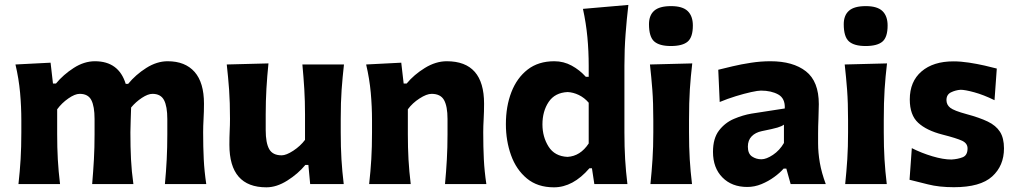

<svg xmlns="http://www.w3.org/2000/svg" viewBox="-20 -768 4238 801"><path d="M57 0Q63 -53.5 66 -103.8Q69 -154 69 -216V-266Q69 -323 63.8 -381.2Q58.5 -439.5 44.5 -499L191 -506.5L201 -419.5H213.5Q244 -456.5 287.5 -484.5Q331 -512.5 376 -512.5Q475.5 -512.5 504.5 -418H514.5Q546 -456.5 590.2 -484.5Q634.5 -512.5 679.5 -512.5Q752.5 -512.5 791.8 -468Q831 -423.5 831 -335.5Q831 -302.5 829.2 -272Q827.5 -241.5 827.5 -216Q827.5 -154 830 -103.8Q832.5 -53.5 840.5 0H668Q673 -53.5 675.5 -102.8Q678 -152 678 -208V-271.5Q678 -324.5 664.2 -350.5Q650.5 -376.5 616 -376.5Q597.5 -376.5 572 -359.8Q546.5 -343 527 -319.5Q526.5 -291.5 525.2 -265Q524 -238.5 524 -216Q524 -154 526.5 -103.8Q529 -53.5 536.5 0H364.5Q369 -53.5 371.8 -102.8Q374.5 -152 374.5 -208V-271.5Q374.5 -324.5 361 -350.5Q347.5 -376.5 312.5 -376.5Q292.5 -376.5 265 -357.2Q237.5 -338 218.5 -312V-208Q218.5 -152 221.2 -102.8Q224 -53.5 230.5 0Z M1091.5 13.5Q937 13.5 937 -164Q937 -196.5 938.2 -221.2Q939.5 -246 939.5 -272Q939.5 -342 935.8 -393.8Q932 -445.5 926 -499L1100 -503.5Q1094.5 -450 1091.5 -398.2Q1088.5 -346.5 1088.5 -291V-225Q1088.5 -172 1103 -146Q1117.5 -120 1155 -120Q1174 -120 1203.5 -139.2Q1233 -158.5 1252.5 -184.5V-291Q1252.5 -346.5 1249.5 -396Q1246.5 -445.5 1241.5 -499H1415Q1409 -445.5 1405.2 -393.8Q1401.5 -342 1401.5 -272V-216Q1401.5 -154 1404.5 -103.8Q1407.5 -53.5 1414 0H1274L1266.5 -80H1254Q1223.5 -43 1178.8 -14.8Q1134 13.5 1091.5 13.5Z M1520 0Q1526 -53.5 1529 -103.8Q1532 -154 1532 -216V-266Q1532 -323 1526.8 -381.2Q1521.5 -439.5 1507.5 -499L1654 -506.5L1664 -419.5H1676.5Q1707 -456.5 1752.5 -484.5Q1798 -512.5 1844 -512.5Q1999.5 -512.5 1999.5 -335.5Q1999.5 -302.5 1997.8 -272Q1996 -241.5 1996 -216Q1996 -154 1998.5 -103.8Q2001 -53.5 2009 0H1836.5Q1841.5 -53.5 1844.2 -102.8Q1847 -152 1847 -208V-271.5Q1847 -324.5 1832.5 -350.5Q1818 -376.5 1780.5 -376.5Q1760 -376.5 1730.2 -357.2Q1700.5 -338 1681.5 -312V-208Q1681.5 -152 1684.2 -102.8Q1687 -53.5 1693.5 0Z M2291 13.5Q2222.5 13.5 2178 -23.5Q2133.5 -60.5 2112 -120.5Q2090.5 -180.5 2090.5 -250Q2090.5 -324.5 2113.5 -383.8Q2136.5 -443 2181.2 -477.8Q2226 -512.5 2292.5 -512.5Q2331.5 -512.5 2365 -494.2Q2398.5 -476 2424 -447.5H2436V-493.5Q2436 -554.5 2430.5 -613Q2425 -671.5 2412 -731L2601.5 -747.5Q2594.5 -688.5 2589.8 -625.5Q2585 -562.5 2585 -493.5V-216Q2585 -154 2588 -103.8Q2591 -53.5 2597.5 0H2459.5L2449.5 -66H2439Q2370.5 13.5 2291 13.5ZM2347.5 -113.5Q2401 -116.5 2436 -169.5V-339.5Q2418 -360.5 2394.5 -371.8Q2371 -383 2348 -384Q2295 -381.5 2269 -342.8Q2243 -304 2243 -249Q2243 -197 2268.5 -156.5Q2294 -116 2347.5 -113.5Z M2693.5 0Q2699 -53.5 2702.2 -103.8Q2705.5 -154 2705.5 -216V-266Q2705.5 -340.5 2701.5 -393Q2697.5 -445.5 2691.5 -499L2868 -503.5Q2861.5 -449 2858 -395.5Q2854.5 -342 2854.5 -266V-216Q2854.5 -154 2857.5 -103.8Q2860.5 -53.5 2867 0ZM2778.5 -576Q2731 -576 2709.2 -595.2Q2687.5 -614.5 2687.5 -667Q2687.5 -704 2709.2 -723.2Q2731 -742.5 2779.5 -742.5Q2827.5 -742.5 2849 -721.8Q2870.5 -701 2870.5 -661.5Q2870.5 -613 2849 -594.5Q2827.5 -576 2778.5 -576Z M3097.5 12Q3033 12 2993.8 -27.8Q2954.5 -67.5 2954.5 -134.5Q2954.5 -191 2979.8 -223.8Q3005 -256.5 3042.2 -272.2Q3079.5 -288 3115 -294L3254 -315.5Q3256 -357.5 3226.8 -373.8Q3197.5 -390 3154.5 -390Q3142 -390 3113.5 -383.8Q3085 -377.5 3050 -366.8Q3015 -356 2982.5 -342.5L2976.5 -477Q3001 -483 3036.5 -491.5Q3072 -500 3113 -506.2Q3154 -512.5 3194 -512.5Q3288.5 -512.5 3342.2 -470.5Q3396 -428.5 3396 -333.5Q3396 -309 3394.5 -274.2Q3393 -239.5 3393 -211.5V-169.5Q3393 -131.5 3400.2 -89.2Q3407.5 -47 3425 0H3278.5L3260.5 -64.5H3249Q3234.5 -47.5 3210.2 -29.8Q3186 -12 3157 0Q3128 12 3097.5 12ZM3156.5 -103.5Q3177 -103.5 3204.8 -122Q3232.5 -140.5 3250.5 -171.5V-248Q3241 -241 3223.5 -235.8Q3206 -230.5 3158.5 -221Q3131.5 -215.5 3115.8 -199.2Q3100 -183 3100 -156Q3100 -127 3117.2 -115.2Q3134.5 -103.5 3156.5 -103.5Z M3506 0Q3511.5 -53.5 3514.8 -103.8Q3518 -154 3518 -216V-266Q3518 -340.5 3514 -393Q3510 -445.5 3504 -499L3680.5 -503.5Q3674 -449 3670.5 -395.5Q3667 -342 3667 -266V-216Q3667 -154 3670 -103.8Q3673 -53.5 3679.5 0ZM3591 -576Q3543.5 -576 3521.8 -595.2Q3500 -614.5 3500 -667Q3500 -704 3521.8 -723.2Q3543.5 -742.5 3592 -742.5Q3640 -742.5 3661.5 -721.8Q3683 -701 3683 -661.5Q3683 -613 3661.5 -594.5Q3640 -576 3591 -576Z M3959.5 13Q3897.5 13 3851.5 1.2Q3805.5 -10.5 3774.5 -18L3784 -150Q3824.5 -129.5 3869.8 -116Q3915 -102.5 3949 -102.5Q3976 -104 3996.2 -112Q4016.5 -120 4016.5 -149Q4016.5 -170 3993.8 -180.8Q3971 -191.5 3912 -206.5Q3845.5 -223.5 3810.5 -255.8Q3775.5 -288 3775.5 -353Q3775.5 -428 3824.5 -470Q3873.5 -512 3957.5 -512Q3988 -512 4022.2 -506.8Q4056.5 -501.5 4087.5 -494.5Q4118.5 -487.5 4138.5 -482L4129 -350Q4083 -372.5 4044.5 -383Q4006 -393.5 3987.5 -393.5Q3966.5 -392 3947.5 -382.8Q3928.5 -373.5 3928.5 -350.5Q3928.5 -331 3944.2 -318.5Q3960 -306 4012 -292Q4066 -277.5 4100.5 -261Q4135 -244.5 4151.8 -218.2Q4168.5 -192 4168.5 -149Q4168.5 -76.5 4119.2 -31.8Q4070 13 3959.5 13Z"/></svg>

Font: Commissioner Flair
Style: Bold
Weight: 700
Designer: Kostas Bartsokas
Foundry: Kostas Bartsokas
Version: Version 1.000; ttfautohint (v1.8.3)